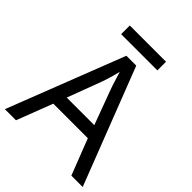

<svg xmlns="http://www.w3.org/2000/svg" viewBox="-237 -984 1113 1113"><g transform="rotate(45 319.5 -427.5)"><path d="M545 0 459 -221H176L91 0H0L279 -717H360L638 0ZM352 -517Q349 -525 342 -546Q335 -567 328.5 -589.5Q322 -612 318 -624Q313 -604 307.5 -583.5Q302 -563 296.5 -546Q291 -529 287 -517L206 -301H432ZM466 -855V-784H169V-855Z"/></g></svg>

Font: Noto Sans Armenian
Style: Regular
Weight: 400
Designer: Monotype Design Team
Foundry: Monotype Imaging Inc.
Version: Version 2.007